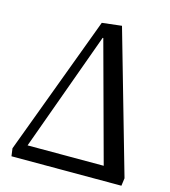

<svg xmlns="http://www.w3.org/2000/svg" viewBox="-107 -802 787 889"><g transform="rotate(15 286.0 -358.0)"><path d="M30 0 25 -37 274 -705 368 -716 562 -37 557 0ZM89 -68H454L299 -639H296Z"/></g></svg>

Font: Literata 36pt
Style: Italic
Weight: 400
Italic angle: -2°
Designer: Latin by Veronika Burian and Jose Scaglione. Greek by Irene Vlachou. Cyrillic by Vera Evstafieva
Foundry: TypeTogether
Version: Version 3.002